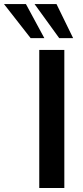

<svg xmlns="http://www.w3.org/2000/svg" viewBox="-121 -941 416 961"><path d="M75.5 0H201V-691.2H75.5ZM175.5 -750H245.1L161.8 -920.6H52ZM32.4 -750H101L8.8 -920.6H-101Z"/></svg>

Font: LL Pando Sans
Style: Bold
Weight: 700
Designer: Joshua Smith
Foundry: Joshua Smith
Version: Version 1.000;Glyphs 3.2.1 (3258)